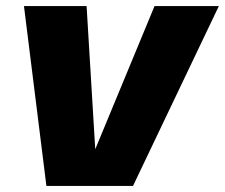

<svg xmlns="http://www.w3.org/2000/svg" viewBox="-20 -613 742 633"><path d="M133 0H418.5L701.5 -593H489.5L294 -121L265.5 -593H59Z"/></svg>

Font: Anybody UltraCondensed Thin ExtraBold
Style: Italic
Weight: 800
Italic angle: -10°
Version: Version 1.111